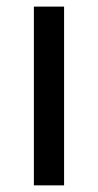

<svg xmlns="http://www.w3.org/2000/svg" viewBox="-20 -558 295 578"><path d="M82 0V-538.1H172.9V0Z"/></svg>

Font: Gothic A1 Medium
Style: Regular
Weight: 500
Designer: HanYang I&C Co.,Ltd.
Foundry: HanYang I&C Co.,Ltd.
Version: Version 2.50